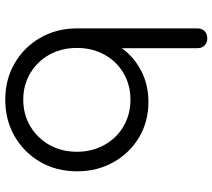

<svg xmlns="http://www.w3.org/2000/svg" viewBox="-60 -762 826 747"><g transform="rotate(90 353.5 -388.0)"><path d="M367 5Q289 5 226.5 -31Q164 -67 127.5 -129.5Q91 -192 90 -270V-742Q90 -760 100.5 -770.5Q111 -781 129 -781Q146 -781 156.5 -770.5Q167 -760 167 -742V-448Q200 -495 254.5 -523.5Q309 -552 376 -552Q453 -552 514 -515.5Q575 -479 610.5 -416Q646 -353 646 -274Q646 -194 609.5 -131Q573 -68 510 -31.5Q447 5 367 5ZM367 -65Q425 -65 471 -92.5Q517 -120 543.5 -167Q570 -214 570 -274Q570 -333 543.5 -380.5Q517 -428 471 -455Q425 -482 367 -482Q310 -482 264 -455Q218 -428 192 -380.5Q166 -333 166 -274Q166 -214 192 -167Q218 -120 264 -92.5Q310 -65 367 -65Z"/></g></svg>

Font: Comfortaa
Style: Regular
Weight: 400
Designer: Johan Aakerlund
Foundry: Johan Aakerlund
Version: Version 3.104; ttfautohint (v1.8.1.43-b0c9)